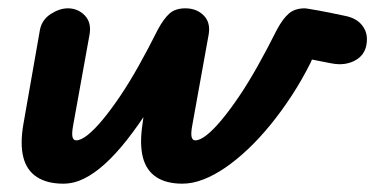

<svg xmlns="http://www.w3.org/2000/svg" viewBox="-20 -436 901 461"><path d="M132 5Q93 5 68.5 -11Q44 -27 36 -58.5Q28 -90 36 -137L76 -365Q81 -389 102 -402.5Q123 -416 143 -416Q167 -416 183.5 -399Q200 -382 195 -353L156 -137Q152 -116 154 -107.5Q156 -99 163 -99Q174 -99 190 -111.5Q206 -124 226 -148Q246 -172 268 -204.5Q290 -237 313 -278Q336 -319 359 -365Q373 -391 387 -403.5Q401 -416 425 -416Q452 -416 469 -399Q486 -382 481 -353L442 -137Q438 -116 440 -107.5Q442 -99 449 -99Q460 -99 476 -111.5Q492 -124 512 -148Q532 -172 554 -204.5Q576 -237 599 -278Q622 -319 645 -365Q659 -391 673.5 -403.5Q688 -416 712 -416Q714 -416 720 -415Q726 -414 746 -410.5Q766 -407 808 -398Q834 -393 847.5 -377.5Q861 -362 861 -342Q861 -308 835.5 -292.5Q810 -277 775 -284L729 -293L726 -286Q705 -244 680.5 -206.5Q656 -169 629.5 -136.5Q603 -104 575.5 -78Q548 -52 521 -33.5Q494 -15 468 -5Q442 5 418 5Q379 5 355 -11Q331 -27 323 -58.5Q315 -90 322 -137L329 -189L343 -183Q313 -136 285.5 -101Q258 -66 232 -42.5Q206 -19 181.5 -7Q157 5 132 5Z"/></svg>

Font: Edu VIC WA NT Beginner
Style: Bold
Weight: 700
Designer: Tina and Corey Anderson
Foundry: Google for Education
Version: Version 1.003